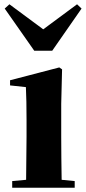

<svg xmlns="http://www.w3.org/2000/svg" viewBox="-20 -877 401 897"><path d="M24 -857 2 -837 140 -640H224L361 -837L340 -857L182 -740ZM101 0H329V-31L268 -37C267 -95 266 -182 266 -238V-392L270 -553L257 -562L27 -502V-478L101 -470C103 -423 104 -384 104 -318V-238L102 -37L37 -31V0Z"/></svg>

Font: Source Han Serif KR Heavy
Style: Regular
Weight: 900
Designer: Ryoko NISHIZUKA 西塚涼子 (kana & ideographs); Frank Grießhammer (Latin, Greek & Cyrillic); Wenlong ZHANG 张文龙 (bopomofo); San
Foundry: Adobe
Version: Version 2.001;hotconv 1.1.0;makeotfexe 2.6.0